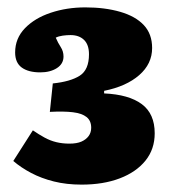

<svg xmlns="http://www.w3.org/2000/svg" viewBox="-20 -860 463 520"><path d="M201 -360Q160 -360 126 -368.5Q92 -377 64.5 -391.5Q37 -406 16 -424L69 -507Q85 -496 100.5 -487.5Q116 -479 132.5 -475Q149 -471 168 -471Q188 -471 200.5 -476.5Q213 -482 220 -491.5Q227 -501 227 -514Q227 -533 214.5 -543Q202 -553 177.5 -556Q153 -559 115 -557L123 -634Q171 -639 196 -655Q221 -671 221 -713Q221 -739 207.5 -752Q194 -765 171 -765Q161 -765 150 -763.5Q139 -762 131 -758Q137 -744 144.5 -732.5Q152 -721 152 -707Q152 -687 134 -675.5Q116 -664 89 -664Q57 -664 39 -677Q21 -690 21 -718Q21 -756 47.5 -783.5Q74 -811 117.5 -825.5Q161 -840 211 -840Q264 -840 305.5 -828Q347 -816 369.5 -792Q392 -768 392 -730Q392 -687 357 -656.5Q322 -626 262 -614V-607Q329 -604 364 -578Q399 -552 399 -499Q399 -456 374 -425Q349 -394 304.5 -377Q260 -360 201 -360Z"/></svg>

Font: Literata 18pt Black
Style: Regular
Weight: 900
Designer: Latin by Veronika Burian and Jose Scaglione. Greek by Irene Vlachou. Cyrillic by Vera Evstafieva.
Foundry: TypeTogether
Version: Version 3.103;gftools[0.9.29]